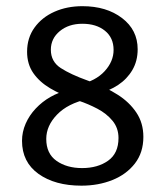

<svg xmlns="http://www.w3.org/2000/svg" viewBox="-20 -574 522 606"><path d="M49.5 -129.5Q49.5 -157.5 61 -183.8Q72.5 -210 92.8 -231.5Q113 -253 139.2 -268Q165.5 -283 195 -289.5L257 -261.5Q194 -247.5 160 -212.2Q126 -177 126 -135.5Q126 -89 158.5 -66.2Q191 -43.5 239 -43.5Q288.5 -43.5 321.2 -66.8Q354 -90 354 -138.5Q354 -170 335.2 -192.8Q316.5 -215.5 287.5 -230.8Q258.5 -246 228.5 -256L212.5 -261.5Q172 -275.5 138.5 -295.2Q105 -315 85.2 -343.2Q65.5 -371.5 65.5 -410.5Q65.5 -454.5 89 -487Q112.5 -519.5 152 -537Q191.5 -554.5 240 -554.5Q316 -554.5 365.2 -517Q414.5 -479.5 414.5 -418.5Q414.5 -381.5 397.8 -353Q381 -324.5 352.8 -305.8Q324.5 -287 290 -279L230.5 -307Q282 -318.5 310.2 -349.2Q338.5 -380 338.5 -416.5Q338.5 -455 311.2 -477Q284 -499 240 -499Q197 -499 168.8 -475.8Q140.5 -452.5 140.5 -417Q140.5 -379.5 171.8 -359.2Q203 -339 256 -320L271 -314.5Q314.5 -298.5 351.2 -275.2Q388 -252 410.2 -219Q432.5 -186 432.5 -142Q432.5 -92.5 405.8 -58Q379 -23.5 334.8 -5.8Q290.5 12 237 12Q153.5 12 101.5 -25.2Q49.5 -62.5 49.5 -129.5Z"/></svg>

Font: Signika SC
Style: Regular
Weight: 300
Designer: Anna Giedryś
Foundry: Anna Giedryś
Version: Version 2.000